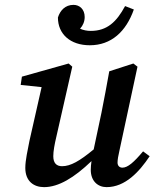

<svg xmlns="http://www.w3.org/2000/svg" viewBox="-20 -755 635 789"><path d="M418 14C495 14 553 -50 595 -113L568 -133C530 -88 505 -66 483 -66C472 -66 463 -73 463 -87C463 -98 466 -116 471 -137L545 -481L528 -494L429 -462C419 -405 408 -348 397 -292L365 -141C307 -93 270 -72 235 -72C213 -72 199 -84 199 -113C199 -134 204 -161 212 -195L277 -481L262 -494L70 -440L65 -406L151 -397L101 -176C94 -139 84 -97 84 -65C84 -10 119 14 161 14C221 14 285 -25 356 -93C354 -79 353 -68 353 -57C353 -11 382 14 418 14ZM349 -569C437 -569 498 -625 530 -716L494 -730C459 -665 420 -628 353 -628C337 -628 323 -631 309 -637C321 -650 328 -667 328 -685C328 -717 307 -735 282 -735C248 -735 227 -712 218 -683C218 -615 269 -569 349 -569Z"/></svg>

Font: Source Serif Pro Semibold
Style: Italic
Weight: 600
Italic angle: -12°
Designer: Frank Grießhammer
Foundry: Adobe Systems Incorporated
Version: Version 3.001;hotconv 1.0.111;makeotfexe 2.5.65597